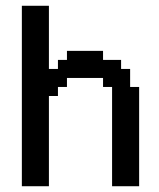

<svg xmlns="http://www.w3.org/2000/svg" viewBox="-20 -645 549 665"><path d="M55.7 0V-625H149.4V-406.2H180.7V-437.5H211.9V-468.8H336.9V-437.5H399.4V-406.2H430.7V-343.8H461.9V0H368.2V-343.8H336.9V-375H211.9V-343.8H180.7V-312.5H149.4V0Z"/></svg>

Font: Terminal Grotesque
Style: Regular
Weight: 400
Designer: Raphaël Bastide
Foundry: http://raphaelbastide.com
Version: Version 1.0